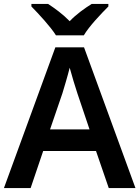

<svg xmlns="http://www.w3.org/2000/svg" viewBox="-20 -958 711 978"><path d="M265 -778H407C433 -823 495 -888 532 -925V-938H447C412 -916 369 -886 335 -850C300 -886 260 -915 225 -938H140V-925C177 -887 237 -823 265 -778ZM534 0H670L408 -717H262L0 0H136L200 -189H469ZM374 -483 436 -299H235L298 -483C305 -506 325 -572 335 -613C344 -578 365 -510 374 -483Z"/></svg>

Font: Noto Sans Bengali SemiBold
Style: Regular
Weight: 600
Designer: Jelle Bosma - Monotype Design Team
Foundry: Monotype Imaging Inc.
Version: Version 2.003